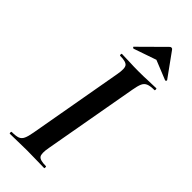

<svg xmlns="http://www.w3.org/2000/svg" viewBox="-260 -845 884 884"><g transform="rotate(45 181.5 -403.5)"><path d="M25 0Q22 0 22 -6Q22 -12 25 -12Q52 -12 65.5 -17Q79 -22 86 -37Q93 -52 98 -81L180 -544Q188 -587 178 -600Q168 -613 130 -613Q127 -613 127 -619Q127 -625 130 -625Q153 -625 181 -623.5Q209 -622 240 -622Q275 -622 303 -623.5Q331 -625 353 -625Q356 -625 356 -619Q356 -613 353 -613Q326 -613 312 -607Q298 -601 291.5 -586Q285 -571 280 -542L198 -81Q190 -38 199.5 -25Q209 -12 248 -12Q250 -12 250 -6Q250 0 248 0Q226 0 198 -1Q170 -2 136 -2Q105 -2 76.5 -1Q48 0 25 0ZM151 -680Q149 -679 145.5 -682Q142 -685 145 -687L261 -802Q265 -807 270.5 -807Q276 -807 279 -802L362 -687Q364 -685 361 -681.5Q358 -678 355 -680L261 -718Z"/></g></svg>

Font: Cormorant Garamond Light
Style: Bold Italic
Weight: 700
Italic angle: -10°
Version: Version 4.001